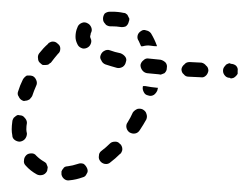

<svg xmlns="http://www.w3.org/2000/svg" viewBox="-23 -292 426 328"><path d="M125 5Q128 1 126 -4Q124 -9 120 -12Q115 -14 110 -12Q101 -9 93 -8Q91 -8 88 -7Q86 -6 85 -4Q83 -2 82 1Q82 3 82 6Q83 11 87 14Q91 17 96 16Q107 15 118 11Q123 10 125 5ZM49 7Q54 6 57 1Q58 -1 58 -3Q59 -6 58 -8Q57 -11 56 -13Q54 -15 52 -16Q45 -20 39 -26Q36 -30 31 -30Q25 -30 22 -27Q18 -23 18 -18Q17 -13 21 -9Q29 0 40 6Q44 8 49 7ZM185 -33Q186 -35 186 -37Q186 -40 185 -42Q184 -45 182 -46Q179 -50 174 -50Q168 -50 165 -47Q158 -40 150 -34Q146 -31 146 -26Q145 -21 148 -17Q151 -13 156 -12Q162 -11 166 -15Q174 -21 182 -29Q184 -30 185 -33ZM-2 -61Q-2 -56 2 -53Q6 -50 11 -50Q17 -51 20 -55Q23 -59 23 -64Q22 -68 22 -71Q22 -77 23 -82Q23 -87 19 -91Q16 -95 11 -95Q8 -96 6 -95Q4 -94 2 -92Q0 -91 -1 -88Q-2 -86 -2 -84Q-3 -77 -3 -71Q-3 -66 -2 -61ZM227 -98Q226 -102 221 -105Q217 -107 212 -106Q207 -104 204 -100Q200 -91 195 -83Q192 -79 193 -74Q194 -69 198 -66Q203 -63 208 -64Q213 -65 216 -70Q222 -79 227 -88Q229 -93 227 -98ZM9 -127Q11 -122 16 -120Q18 -119 21 -120Q23 -120 25 -121Q28 -122 29 -124Q31 -126 32 -128Q35 -137 39 -146Q41 -150 39 -155Q37 -160 33 -162Q30 -163 28 -163Q25 -163 23 -163Q21 -162 19 -160Q17 -158 16 -156Q11 -146 8 -136Q6 -131 9 -127ZM240 -130Q235 -127 230 -129Q225 -130 223 -134Q220 -139 221 -144Q221 -145 222 -145Q223 -145 225 -145Q235 -143 246 -142Q246 -142 247 -142Q246 -140 246 -138Q244 -133 240 -130ZM376 -159Q378 -160 380 -162Q382 -164 383 -166Q383 -168 383 -171Q384 -176 380 -180Q376 -183 371 -183L370 -184Q368 -184 366 -183Q363 -182 362 -180Q360 -178 359 -176Q358 -174 358 -171Q358 -166 362 -162Q365 -159 370 -159L371 -158Q373 -158 376 -159ZM329 -163Q332 -166 333 -171Q333 -177 329 -180Q326 -184 321 -185L301 -186Q295 -186 292 -182Q288 -179 287 -174Q287 -168 291 -165Q294 -161 299 -161L320 -160Q325 -159 329 -163ZM253 -165Q256 -166 258 -167Q260 -169 261 -171Q262 -173 262 -176Q263 -181 260 -185Q256 -189 251 -190Q241 -191 231 -192Q226 -193 222 -189Q218 -186 217 -181Q217 -176 220 -172Q223 -168 228 -167Q238 -166 249 -165Q251 -164 253 -165ZM187 -178Q191 -181 192 -186Q194 -191 191 -195Q188 -199 183 -201Q173 -203 165 -206Q160 -208 155 -205Q151 -203 149 -198Q147 -193 150 -189Q152 -184 157 -182Q166 -179 177 -176Q182 -175 187 -178ZM42 -192Q42 -187 46 -184Q48 -182 50 -181Q53 -181 55 -181Q58 -181 60 -182Q62 -184 64 -185Q70 -193 76 -200Q80 -203 80 -209Q80 -214 76 -217Q74 -219 72 -220Q70 -221 67 -221Q65 -221 63 -220Q60 -219 59 -217Q51 -210 44 -201Q41 -197 42 -192ZM106 -229Q106 -223 109 -217Q111 -212 116 -210Q120 -208 125 -210Q130 -212 132 -217Q134 -222 132 -226Q131 -228 131 -230Q131 -231 132 -234Q132 -235 132 -235Q135 -240 133 -245Q131 -250 127 -252Q122 -255 117 -253Q112 -251 110 -247Q109 -244 108 -242Q106 -236 106 -229ZM212 -231Q213 -236 218 -239Q222 -242 227 -240Q232 -239 235 -235Q241 -225 245 -214Q245 -214 245 -214Q245 -213 245 -213Q240 -213 234 -214Q228 -215 221 -213Q220 -213 218 -213Q216 -217 214 -222Q211 -226 212 -231ZM165 -272Q160 -272 156 -269Q153 -265 153 -260Q153 -257 154 -255Q155 -253 157 -251Q158 -249 161 -248Q163 -247 166 -247Q167 -247 169 -247Q176 -247 182 -246Q187 -245 192 -247Q196 -250 197 -255Q198 -257 198 -260Q197 -262 196 -264Q195 -267 193 -268Q191 -270 188 -270Q179 -272 169 -272Q167 -272 165 -272Z"/></svg>

Font: FRB American Cursive Guidelines Dashed
Style: Italic
Weight: 400
Italic angle: -25°
Version: Version 2.0;Modular Font Editor K font №1